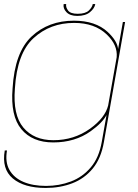

<svg xmlns="http://www.w3.org/2000/svg" viewBox="-22 -698 683 947"><path d="M203.5 229Q97 229 41.2 182.2Q-14.5 135.5 1.5 44H12.5Q2.5 101 24.5 140Q46.5 179 93.2 199Q140 219 205 219Q270 219 327.5 197.2Q385 175.5 425.8 127.5Q466.5 79.5 480 1.5L503.5 -131Q484 -93 425.5 -51Q348 4.5 240.5 4.5Q137.5 4.5 83.2 -61Q29 -126.5 40 -261.5Q50.5 -440 133.8 -518Q217 -596 342.5 -596Q449 -596 509 -540.5Q556.5 -496 560.5 -456L584 -589.5H595L490.5 2.5Q476.5 83.5 435.5 133.2Q394.5 183 334.5 206Q274.5 229 203.5 229ZM553.5 -416Q559 -476 504.5 -528Q445 -585 343.5 -585Q225.5 -585 143.8 -510.2Q62 -435.5 51.5 -261.5Q41 -131 93.2 -68.8Q145.5 -6.5 241.5 -6.5Q343 -6.5 422.5 -63.5Q496.5 -117 511.5 -178ZM359 -619.5Q323.5 -619.5 305.8 -638Q288 -656.5 292 -678H304.5Q301.5 -663 313.5 -646.5Q325.5 -630 361 -630Q399.5 -630 416.2 -646.2Q433 -662.5 435.5 -678H448Q444 -656.5 421.8 -638Q399.5 -619.5 359 -619.5Z"/></svg>

Font: Anybody ExtraExpanded Thin
Style: Italic
Weight: 100
Width: 8
Italic angle: -10°
Designer: Tyler Finck
Foundry: Etcetera Type Company
Version: Version 1.010; ttfautohint (v1.8.3) -l 8 -r 50 -G 200 -x 14 